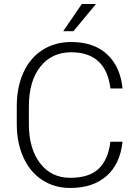

<svg xmlns="http://www.w3.org/2000/svg" viewBox="-20 -931 689 961"><path d="M593.3 -221.7Q581.1 -109.4 512.9 -49.8Q444.8 9.8 331.5 9.8Q252.4 9.8 191.7 -29.8Q130.9 -69.3 97.7 -141.8Q64.5 -214.4 64 -307.6V-399.9Q64 -494.6 97.2 -567.9Q130.4 -641.1 192.6 -680.9Q254.9 -720.7 335.9 -720.7Q450.2 -720.7 516.4 -658.9Q582.5 -597.2 593.3 -488.3H532.7Q510.3 -669.4 335.9 -669.4Q239.3 -669.4 181.9 -597.2Q124.5 -524.9 124.5 -397.5V-310.5Q124.5 -187.5 180.4 -114.3Q236.3 -41 331.5 -41Q425.8 -41 473.6 -86.2Q521.5 -131.3 532.7 -221.7ZM389.6 -911.1H460.4L347.7 -774.9H296.4Z"/></svg>

Font: RobotoInd Light
Style: Regular
Weight: 300
Designer: Google
Version: Version 2.001151; 2014